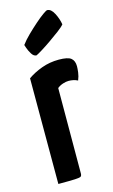

<svg xmlns="http://www.w3.org/2000/svg" viewBox="-114 -771 482 816"><g transform="rotate(-15 127.0 -363.0)"><path d="M37 0V-465Q64 -484 99.5 -497Q135 -510 175 -510Q215 -510 229 -498.5Q243 -487 243 -463Q243 -453 241 -436.5Q239 -420 232 -403Q222 -408 212 -410Q202 -412 192 -412Q181 -412 167 -407.5Q153 -403 142 -394L141 -19Q141 -9 136.5 -5.5Q132 -2 110.5 -1Q89 0 37 0ZM89 -552Q77 -552 68 -566.5Q59 -581 54.5 -594.5Q50 -608 50 -608Q64 -627 84.5 -647Q105 -667 126 -685.5Q147 -704 162.5 -715Q178 -726 182 -726Q199 -726 212 -701Q225 -676 229 -651Q221 -641 201 -626Q181 -611 158 -595Q135 -579 115.5 -567Q96 -555 89 -552Z"/></g></svg>

Font: Yanone Kaffeesatz ExtraLight SemiBold
Style: Regular
Weight: 600
Version: Version 2.003